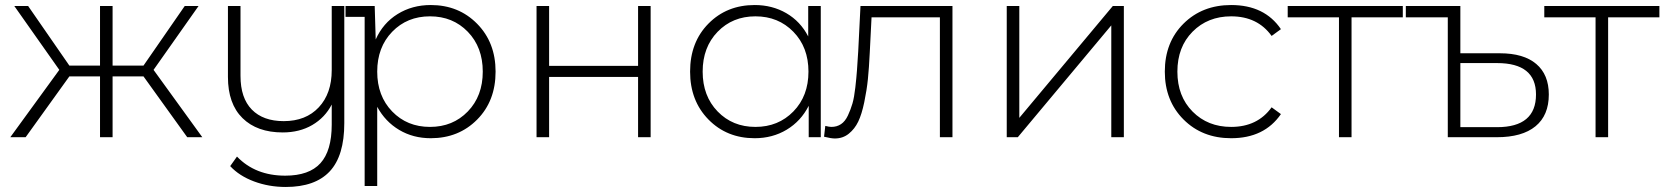

<svg xmlns="http://www.w3.org/2000/svg" viewBox="-20 -546 6623 764"><path d="M725 0 551 -242H428V0H378V-242H256L82 0H21L216 -268L37 -522H92L256 -285H378V-522H428V-285H551L715 -522H770L591 -268L785 0Z M1300 -522H1350V-56Q1350 74 1292 136Q1234 198 1117 198Q1050 198 991 176Q932 154 896 115L923 77Q996 153 1115 153Q1210 153 1255 103.5Q1300 54 1300 -50V-130Q1273 -78 1222.5 -48.5Q1172 -19 1105 -19Q1003 -19 945 -76Q887 -133 887 -240V-522H937V-244Q937 -156 982 -110Q1027 -64 1109 -64Q1197 -64 1248.5 -119Q1300 -174 1300 -267Z M1694 -526Q1805 -526 1878.5 -451.5Q1952 -377 1952 -261Q1952 -144 1878.5 -70Q1805 4 1694 4Q1624 4 1568.5 -29Q1513 -62 1481 -121V194H1431V-479H1355V-522H1471L1475 -389Q1504 -454 1562 -490Q1620 -526 1694 -526ZM1540.5 -102.5Q1600 -41 1691 -41Q1782 -41 1841.5 -102.5Q1901 -164 1901 -261Q1901 -358 1841.5 -419.5Q1782 -481 1691 -481Q1600 -481 1540.5 -419.5Q1481 -358 1481 -261Q1481 -164 1540.5 -102.5Z M2115 0V-522H2165V-284H2519V-522H2569V0H2519V-240H2165V0Z M3196 -522H3246V0H3198V-125Q3167 -64 3110.5 -30Q3054 4 2983 4Q2872 4 2799 -70.5Q2726 -145 2726 -261Q2726 -378 2799 -452Q2872 -526 2983 -526Q3053 -526 3109 -493.5Q3165 -461 3196 -401ZM2835.5 -102.5Q2895 -41 2986 -41Q3077 -41 3137 -102.5Q3197 -164 3197 -261Q3197 -358 3137 -419.5Q3077 -481 2986 -481Q2895 -481 2835.5 -419.5Q2776 -358 2776 -261Q2776 -164 2835.5 -102.5Z M3404 -522H3770V0H3720V-477H3448L3441 -338Q3438 -275 3433.5 -231Q3429 -187 3419 -139Q3409 -91 3395 -62Q3381 -33 3357.5 -14Q3334 5 3302 5Q3287 5 3259 -2L3264 -45Q3280 -41 3288 -41Q3310 -41 3326.5 -52Q3343 -63 3354 -86.5Q3365 -110 3372 -134Q3379 -158 3383.5 -198Q3388 -238 3390 -266Q3392 -294 3395 -342Z M3986 0V-522H4036V-77L4408 -522H4452V0H4402V-445L4030 0Z M4879 4Q4764 4 4689.5 -70.5Q4615 -145 4615 -261Q4615 -378 4689.5 -452Q4764 -526 4879 -526Q5012 -526 5077 -430L5040 -403Q4984 -481 4879 -481Q4786 -481 4725.5 -420Q4665 -359 4665 -261Q4665 -163 4725.5 -102Q4786 -41 4879 -41Q4984 -41 5040 -119L5077 -92Q5011 4 4879 4Z M5562 -522V-477H5358V0H5308V-477H5104V-522Z M5948 -334Q6043 -334 6093 -291.5Q6143 -249 6143 -170Q6143 -87 6090 -43.5Q6037 0 5936 0H5741V-477H5574V-522H5791V-334ZM5937 -40Q6092 -40 6092 -170Q6092 -295 5937 -295H5791V-40Z M6583 -522V-477H6379V0H6329V-477H6125V-522Z"/></svg>

Font: mBank Light
Style: Regular
Weight: 300
Designer: Julieta Ulanovsky
Foundry: Julieta Ulanovsky
Version: Version 7.200;PS 007.200;hotconv 1.0.88;makeotf.lib2.5.64775